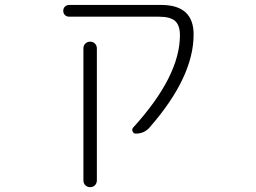

<svg xmlns="http://www.w3.org/2000/svg" viewBox="-20 -565 1040 781"><path d="M635.7 -544.9Q767.6 -544.9 767.6 -424.8Q767.6 -251 587.9 -45.9Q566.4 -21.5 532.2 -21.5Q523.4 -21.5 519.5 -30.3Q515.6 -39.1 521.5 -45.9Q711.9 -254.9 711.9 -421.9Q711.9 -461.9 692.4 -479.5Q672.9 -497.1 627 -497.1H261.7Q251 -497.1 244.1 -503.9Q237.3 -510.7 237.3 -521Q237.3 -531.2 244.1 -538.1Q251 -544.9 261.7 -544.9ZM319.3 168.9V-368.2Q319.3 -379.9 327.1 -387.7Q335 -395.5 346.7 -395.5Q358.4 -395.5 366.2 -387.7Q374 -379.9 374 -368.2V168.9Q374 180.7 366.2 188.5Q358.4 196.3 346.7 196.3Q335 196.3 327.1 188.5Q319.3 180.7 319.3 168.9Z"/></svg>

Font: Rounded-X Mgen+ 2m light
Style: Regular
Weight: 200
Designer: [Source Han Sans]
Ryoko NISHIZUKA  (kana & ideographs); Paul D. Hunt (Latin, Greek & Cyrillic); Wenlong ZHANG  (bopomofo
Version: Version 1.059.20150602